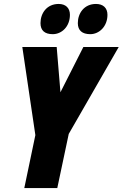

<svg xmlns="http://www.w3.org/2000/svg" viewBox="-20 -952 621 972"><path d="M437 -779C482 -779 524 -818 524 -877C524 -912 502 -932 466 -932C406 -932 374 -885 374 -835C374 -798 396 -779 437 -779ZM247 -779C293 -779 334 -818 334 -877C334 -912 312 -932 277 -932C217 -932 185 -885 185 -835C185 -798 206 -779 247 -779ZM103 0H270L328 -274L581 -714H402L286 -485L267 -714H93L159 -268Z"/></svg>

Font: Noto Sans ExtraCondensed Black
Style: Italic
Weight: 900
Width: 2
Italic angle: -12°
Designer: Monotype Design Team
Foundry: Monotype Imaging Inc.
Version: Version 2.013